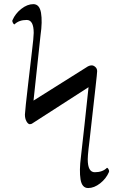

<svg xmlns="http://www.w3.org/2000/svg" viewBox="-20 -696 597 937"><path d="M375 69.3Q377 52.7 392.1 -84Q407.2 -220.7 412.1 -270.5L134.8 -91.8Q128.9 -89.8 126 -89.8Q117.2 -89.8 109.4 -103.5Q101.6 -117.2 101.6 -136.7Q102.5 -159.2 118.2 -293.9Q133.8 -428.7 135.7 -443.4Q144.5 -515.6 144.5 -535.2Q144.5 -598.6 110.4 -598.6Q72.3 -598.6 50.8 -577.1Q46.9 -577.1 43.5 -583.5Q40 -589.8 40 -594.7Q40 -595.7 41 -597.7Q54.7 -629.9 84 -652.8Q113.3 -675.8 142.6 -675.8Q172.9 -675.8 180.2 -633.3Q187.5 -590.8 177.7 -523.4L143.6 -205.1L401.4 -367.2Q415 -377 427.7 -377Q436.5 -377 445.3 -369.1Q454.1 -361.3 454.1 -348.6Q454.1 -339.8 446.3 -271.5Q438.5 -203.1 429.2 -119.6Q419.9 -36.1 417 -10.7Q416 -4.9 412.1 30.3Q408.2 65.4 408.2 81.1Q408.2 144.5 442.4 144.5Q480.5 144.5 502 123Q505.9 123 509.3 129.4Q512.7 135.7 512.7 140.6L511.7 141.6Q511.7 142.6 511.7 143.6Q498 175.8 468.8 198.7Q439.5 221.7 410.2 221.7Q379.9 221.7 373 179.2Q366.2 136.7 375 69.3Z"/></svg>

Font: Crimson Text
Style: Roman
Weight: 400
Version: Version 0.13